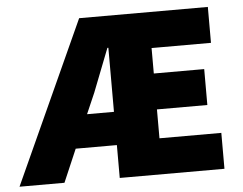

<svg xmlns="http://www.w3.org/2000/svg" viewBox="-70 -709 972 767"><g transform="rotate(-5 415.5 -325.0)"><path d="M-22 0 273.9 -649.9H790V-505.9H551.8V-403.8H753.9V-259.8H551.8V-144H799.8V0H379.9V-131.8H214.8L158.2 0ZM272 -265.1H379.9V-522H376Q316.9 -369.1 308.1 -348.1Z"/></g></svg>

Font: Source Sans Pro Black
Style: Regular
Weight: 900
Designer: Paul D. Hunt
Foundry: Adobe Systems Incorporated
Version: Version 2.020;PS 2.0;hotconv 1.0.86;makeotf.lib2.5.63406